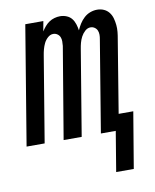

<svg xmlns="http://www.w3.org/2000/svg" viewBox="-88 -590 669 827"><g transform="rotate(-10 246.0 -176.5)"><path d="M353 175 382 0H317L383 -400Q385 -410 385 -420Q385 -430 381.5 -438.5Q378 -447 370 -452.5Q362 -458 352 -458Q339 -458 328 -448Q317 -438 310.5 -425.5Q304 -413 300.5 -400Q297 -387 295 -374L233 0H154L221 -400Q222 -410 222 -420Q222 -430 218.5 -438.5Q215 -447 207 -452.5Q199 -458 189 -458Q176 -458 165 -448Q154 -438 148 -425.5Q142 -413 138.5 -400Q135 -387 133 -374L71 0H-8L78 -520H157L149 -476Q156 -487 164.5 -497Q173 -507 183.5 -514Q194 -521 206.5 -524.5Q219 -528 231 -528Q231 -528 231 -528Q231 -528 231 -528Q246 -528 259.5 -522.5Q273 -517 281.5 -506.5Q290 -496 294.5 -482Q299 -468 301 -454Q307 -468 315.5 -481.5Q324 -495 336 -506Q348 -517 363 -522.5Q378 -528 393 -528Q393 -528 393 -528Q393 -528 393 -528Q409 -528 422.5 -522Q436 -516 445 -504.5Q454 -493 458 -478.5Q462 -464 463.5 -449Q465 -434 463.5 -418.5Q462 -403 459 -387L407 -70H471L430 175Z"/></g></svg>

Font: Iosevka SS04
Style: Italic
Weight: 400
Italic angle: -9°
Monospace: yes
Designer: Belleve Invis
Foundry: Belleve Invis
Version: Version 19.0.0; ttfautohint (v1.8.4)